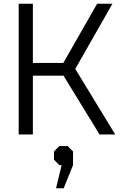

<svg xmlns="http://www.w3.org/2000/svg" viewBox="-20 -720 657 1028"><path d="M80 -700H156V-383H319L500 -700H582L383 -351L597 0H513L320 -315H156V0H80ZM310 164H298L269 135V91L298 62H342L371 91V164L321 288H280Z"/></svg>

Font: Chakra Petch
Style: Regular
Weight: 400
Designer: Katatrad Aksorn Co.,Ltd.
Foundry: Cadson Demak Co.,Ltd.
Version: Version 1.000; ttfautohint (v1.6)